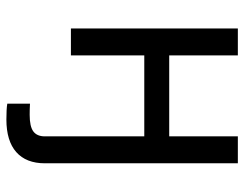

<svg xmlns="http://www.w3.org/2000/svg" viewBox="-104 -472 783 616"><g transform="rotate(90 288.0 -164.5)"><path d="M363.8 207Q347.7 207 334.5 206.3Q321.3 205.6 313 204.1V131.3Q320.8 131.8 331.5 132.1Q342.3 132.3 348.6 132.3Q386.2 132.3 402.1 120.6Q418 108.9 418 83.5V0H504.4V83.5Q504.4 143.6 468.5 175.3Q432.6 207 363.8 207ZM437.5 -315.4V-235.4H137.7V-315.4ZM158.2 -535.6V0H71.8V-535.6ZM504.4 -535.6V0H418V-535.6Z"/></g></svg>

Font: Inter 20pt
Style: Regular
Weight: 400
Version: Version 4.001;git-66647c0bb